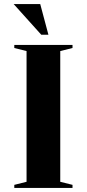

<svg xmlns="http://www.w3.org/2000/svg" viewBox="-20 -920 425 940"><path d="M47 0ZM50 -685V-700H335V-685L275 -670V-30L335 -15V0H50V-15L110 -30V-670ZM177 -900 217 -750H182L47 -900Z"/></svg>

Font: Yeseva One
Style: Regular
Weight: 400
Designer: Jovanny Lemonad
Foundry: Jovanny Lemonad
Version: Version 2.001; ttfautohint (v0.91) -l 8 -r 50 -G 200 -x 0 -w